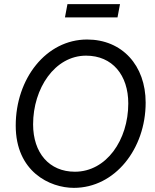

<svg xmlns="http://www.w3.org/2000/svg" viewBox="-20 -900 748 928"><path d="M337 8C536 8 684 -181 684 -404C684 -584 570 -709 401 -709C203 -709 56 -520 56 -293C56 -70 221 8 337 8ZM342 -70C218 -70 140 -161 140 -299C140 -473 245 -631 396 -631C523 -631 600 -537 600 -400C600 -223 494 -70 342 -70ZM294 -816H548L560 -880H306Z"/></svg>

Font: Fixel Text 20240404
Style: Italic
Weight: 400
Width: 4
Italic angle: -10°
Designer: AlfaBravo + MacPaw
Foundry: Kyrylo Tkachov, Marchela Mozhyna, Serhii Makarenko, Maria Weinstein, Zakhar Kryvoshyya
Version: Version 1.211;Glyphs 3.2 (3225)